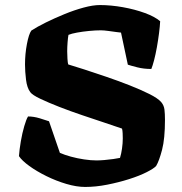

<svg xmlns="http://www.w3.org/2000/svg" viewBox="-20 -740 721 760"><path d="M317 0Q283 0 242.5 -12Q202 -24 163.5 -43Q125 -62 96 -83Q67 -104 55 -122Q57 -149 62.5 -181Q68 -213 76 -240.5Q84 -268 91 -279Q113 -279 136.5 -272Q160 -265 174 -260L217 -135Q235 -127 260.5 -120Q286 -113 313 -109Q340 -105 362 -105Q375 -105 393 -106.5Q411 -108 428.5 -110.5Q446 -113 455 -115Q460 -131 463 -152Q466 -173 466 -192Q466 -200 465.5 -212Q465 -224 463 -231Q437 -240 395 -254Q353 -268 305.5 -284Q258 -300 214.5 -317Q171 -334 139.5 -349Q108 -364 100 -375Q87 -392 83 -424.5Q79 -457 79 -485Q79 -526 86.5 -565.5Q94 -605 104 -619Q127 -634 161.5 -651Q196 -668 235 -684Q274 -700 311 -710Q348 -720 375 -720Q419 -720 466.5 -711.5Q514 -703 553.5 -688.5Q593 -674 614 -656Q613 -636 609.5 -608.5Q606 -581 601 -553Q596 -525 590 -502Q584 -479 579 -467Q549 -467 523.5 -473.5Q498 -480 486 -484L459 -611Q457 -611 442 -613Q427 -615 409 -617.5Q391 -620 379 -620Q358 -620 332.5 -617.5Q307 -615 285 -611Q263 -607 251 -602Q249 -592 247.5 -572.5Q246 -553 246 -537Q246 -524 247 -507.5Q248 -491 250 -485Q274 -478 314 -465Q354 -452 401 -436Q448 -420 492.5 -402.5Q537 -385 571 -368Q605 -351 618 -336Q629 -323 631 -306Q633 -289 633 -266Q633 -191 621.5 -147Q610 -103 598 -83Q589 -73 560.5 -58.5Q532 -44 491 -31Q450 -18 404.5 -9Q359 0 317 0Z"/></svg>

Font: Texturina Medium 12pt Black
Style: Regular
Weight: 900
Version: Version 1.002